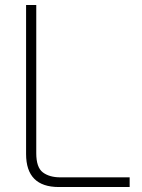

<svg xmlns="http://www.w3.org/2000/svg" viewBox="-20 -753 570 773"><path d="M85 -133V-733H126V-136Q126 -79 152.5 -59Q179 -39 223 -39H502V0H217Q85 0 85 -133Z"/></svg>

Font: Exo ExtraLight
Style: Regular
Weight: 275
Designer: Natanael Gama
Foundry: Natanael Gama
Version: Version 1.500; ttfautohint (v1.6)